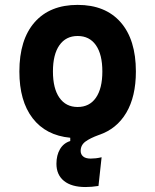

<svg xmlns="http://www.w3.org/2000/svg" viewBox="-20 -547 626 774"><path d="M324.7 207Q268.6 207 238 182.4Q207.5 157.7 207.5 113.3Q207.5 78.6 221.9 54.2Q236.3 29.8 263.2 21.5V8.3Q165 -1 111.6 -70.3Q58.1 -139.6 58.1 -258.8Q58.1 -387.2 119.6 -457.3Q181.2 -527.3 293 -527.3Q404.8 -527.3 466.3 -457.3Q527.8 -387.2 527.8 -258.8Q527.8 -157.7 489 -92.3Q450.2 -26.9 378.4 -2.9Q343.3 9.8 324.2 23.9Q305.2 38.1 305.2 61.5Q305.2 75.2 315.2 83.7Q325.2 92.3 345.7 92.3Q355 92.3 366.2 91.1Q377.4 89.8 389.6 86.9L377 202.6Q349.1 207 324.7 207ZM293 -115.7Q340.8 -115.7 366.7 -153.1Q392.6 -190.4 392.6 -258.8Q392.6 -327.6 366.7 -364.7Q340.8 -401.9 293 -401.9Q245.6 -401.9 219.5 -364.7Q193.4 -327.6 193.4 -258.8Q193.4 -190.4 219.5 -153.1Q245.6 -115.7 293 -115.7Z"/></svg>

Font: Cascadia Code PL
Style: Bold
Weight: 700
Monospace: yes
Designer: Aaron Bell
Foundry: Saja Typeworks
Version: Version 2404.023; ttfautohint (v1.8.4)